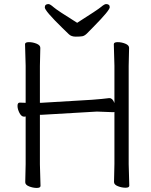

<svg xmlns="http://www.w3.org/2000/svg" viewBox="-20 -912 740 943"><path d="M359 -800Q460 -864 476.5 -878Q493 -892 501 -892Q519 -892 519 -876.5Q519 -861 438 -779Q418 -758 406.5 -747Q395 -736 384.5 -734Q374 -732 352 -732Q330 -732 318 -744Q306 -756 286 -775Q200 -859 200 -875.5Q200 -892 218 -892Q226 -892 243.5 -876.5Q261 -861 359 -800ZM540 -18 542 -107V-362L536 -361L456 -364L182 -348H176V-105L179 1Q179 11 160.5 11Q142 11 123 3.5Q104 -4 104 -17L106 -106V-340Q103 -339 99 -339H98Q85 -339 75.5 -357.5Q66 -376 66 -392Q66 -408 77 -408H78L106 -407V-589L103 -695Q103 -705 122 -705Q141 -705 159.5 -697.5Q178 -690 178 -677L176 -588V-407H181L432 -422Q455 -424 479 -426Q503 -428 515 -430H518Q533 -430 542 -406V-589L539 -695Q539 -705 558 -705Q577 -705 595.5 -697.5Q614 -690 614 -677L612 -588V-106L615 0Q615 10 596.5 10Q578 10 559 2.5Q540 -5 540 -18Z"/></svg>

Font: ToneOZ-Pinyin-WenKai-Regular
Style: Regular
Weight: 400
Designer: Fontworks Inc.
Foundry: ToneOZ
Version: Version 0.240331